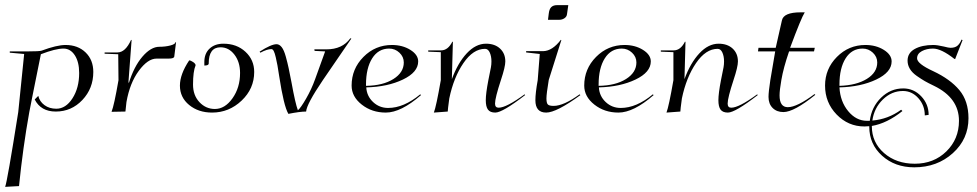

<svg xmlns="http://www.w3.org/2000/svg" viewBox="-35 -434 3803 747"><path d="M36 2 59 -224 3 -229V-234H71Q119 -234 127 -237Q186 -259 220 -259Q268 -259 298 -230Q328 -201 328 -154Q328 -90 285.5 -45Q243 0 182 0Q124 0 100 -47L114 -61Q119 -39 138 -25Q157 -11 184 -11Q221 -11 247 -51.5Q273 -92 273 -150Q273 -193 256 -219Q239 -245 212 -245Q181 -245 124 -223Q112 -166 93 -69L79 2Q54 141 39 290L-15 293Q-7 274 36 2Z M453 0 399 1Q409 -24 426 -122L425 -223L372 -225V-230H422Q453 -230 475 -279L477 -278L465 -118Q465 -117 465 -116Q465 -113 466 -110Q486 -175 519 -213.5Q552 -252 585 -252Q608 -252 627.5 -257Q647 -262 648 -270H650L643 -214Q642 -206 621 -206H574Q540 -206 505 -158.5Q470 -111 457 -37Q453 -3 453 0Z M726 -180Q716 -156 716 -105Q716 -63 741 -36.5Q766 -10 801 -10Q840 -10 869.5 -51.5Q899 -93 899 -150Q899 -193 877 -221.5Q855 -250 823 -250Q777 -250 777 -187Q777 -179 760 -179V-193Q760 -226 780.5 -245Q801 -264 834 -264Q886 -264 920 -232.5Q954 -201 954 -154Q954 -89 905 -42.5Q856 4 790 4Q737 4 701 -25.5Q665 -55 665 -101Q665 -145 701 -199Q707 -199 716.5 -192.5Q726 -186 726 -180Z M1332 -284 1221 -122Q1158 -29 1156 0Q1132 0 1087 9Q1069 -21 1051 -139Q1047 -166 1044.5 -179.5Q1042 -193 1038 -210.5Q1034 -228 1030 -235.5Q1026 -243 1021 -243Q1004 -243 978 -229L975 -233Q1020 -262 1041 -262Q1052 -262 1061 -250.5Q1070 -239 1077 -213.5Q1084 -188 1088 -169Q1092 -150 1099 -114Q1114 -31 1124 -5Q1135 -14 1156 -50.5Q1177 -87 1191 -126L1230 -234L1189 -236L1188 -242H1235Q1297 -242 1328 -285Z M1389 -100Q1455 -101 1495.5 -126.5Q1536 -152 1536 -191Q1536 -213 1519 -229Q1502 -245 1479 -245Q1437 -245 1413 -207Q1389 -169 1389 -105ZM1390 -94Q1392 -60 1416.5 -37Q1441 -14 1475 -14Q1536 -14 1600 -67L1603 -64Q1525 4 1466 4Q1412 4 1372.5 -27Q1333 -58 1333 -101Q1333 -166 1379 -212.5Q1425 -259 1490 -259Q1531 -259 1561.5 -240Q1592 -221 1592 -195Q1592 -153 1532.5 -124.5Q1473 -96 1390 -94Z M1707 0 1653 4Q1662 -19 1680 -122V-231L1631 -233V-238H1681Q1708 -238 1725 -272L1727 -271L1723 -126Q1746 -189 1781 -226.5Q1816 -264 1856 -264Q1890 -264 1910.5 -245Q1931 -226 1931 -195Q1931 -174 1914 -123Q1891 -53 1891 -31Q1891 -15 1905 -15Q1935 -15 2006 -67L2008 -64Q1920 4 1892 4Q1872 4 1863.5 -7.5Q1855 -19 1855 -44Q1855 -70 1865 -122L1875 -172Q1877 -183 1877 -195Q1877 -215 1870.5 -229.5Q1864 -244 1852 -244Q1806 -244 1768 -188.5Q1730 -133 1713 -51Q1707 -7 1707 0Z M2097 -357 2100 -381Q2102 -399 2110 -406.5Q2118 -414 2132 -414H2176L2171 -379Q2170 -369 2161 -363Q2152 -357 2141 -357ZM2057 -122 2065 -224 2012 -230V-235H2079Q2114 -236 2147 -279L2149 -278L2100 -123Q2091 -69 2091 -51Q2091 -33 2096.5 -27.5Q2102 -22 2119 -22Q2158 -22 2220 -67L2223 -64Q2130 4 2090 4Q2048 4 2048 -44Q2048 -72 2057 -122Z M2294 -100Q2360 -101 2400.5 -126.5Q2441 -152 2441 -191Q2441 -213 2424 -229Q2407 -245 2384 -245Q2342 -245 2318 -207Q2294 -169 2294 -105ZM2295 -94Q2297 -60 2321.5 -37Q2346 -14 2380 -14Q2441 -14 2505 -67L2508 -64Q2430 4 2371 4Q2317 4 2277.5 -27Q2238 -58 2238 -101Q2238 -166 2284 -212.5Q2330 -259 2395 -259Q2436 -259 2466.5 -240Q2497 -221 2497 -195Q2497 -153 2437.5 -124.5Q2378 -96 2295 -94Z M2612 0 2558 4Q2567 -19 2585 -122V-231L2536 -233V-238H2586Q2613 -238 2630 -272L2632 -271L2628 -126Q2651 -189 2686 -226.5Q2721 -264 2761 -264Q2795 -264 2815.5 -245Q2836 -226 2836 -195Q2836 -174 2819 -123Q2796 -53 2796 -31Q2796 -15 2810 -15Q2840 -15 2911 -67L2913 -64Q2825 4 2797 4Q2777 4 2768.5 -7.5Q2760 -19 2760 -44Q2760 -70 2770 -122L2780 -172Q2782 -183 2782 -195Q2782 -215 2775.5 -229.5Q2769 -244 2757 -244Q2711 -244 2673 -188.5Q2635 -133 2618 -51Q2612 -7 2612 0Z M2981 -234H2914L2916 -248H2983L3007 -354Q3013 -386 3080 -386H3094H3096Q3082 -364 3039 -248H3135L3132 -234H3035Q3013 -170 3005 -123Q2998 -83 2998 -63Q2998 -17 3030 -17Q3066 -17 3134 -68L3137 -65Q3054 2 3013 2Q2987 2 2971 -14Q2955 -30 2955 -57Q2955 -76 2962 -122Z M3471 -7 3476 -2Q3416 46 3357 56Q3357 56 3357 57Q3357 120 3404.5 161.5Q3452 203 3524 203Q3598 203 3647 155Q3696 107 3696 36Q3696 -53 3599 -100Q3576 -111 3563 -118.5Q3550 -126 3532 -138.5Q3514 -151 3505 -166Q3496 -181 3496 -198Q3496 -228 3524 -243.5Q3552 -259 3596 -259Q3611 -259 3637 -253Q3656 -248 3663 -248Q3681 -248 3690.5 -256.5Q3700 -265 3706 -280L3710 -278L3681 -204L3678 -205Q3627 -245 3595 -245Q3570 -245 3551.5 -235Q3533 -225 3533 -207Q3533 -186 3596 -157Q3662 -126 3697.5 -83.5Q3733 -41 3733 26Q3733 107 3672 162Q3611 217 3522 217Q3447 217 3397 172Q3347 127 3347 59Q3347 58 3347 57Q3337 58 3328 58Q3265 58 3220 11.5Q3175 -35 3175 -101Q3175 -166 3221 -212.5Q3267 -259 3332 -259Q3373 -259 3403.5 -240Q3434 -221 3434 -195Q3434 -153 3374 -124.5Q3314 -96 3231 -94Q3234 -39 3265 -1.5Q3296 36 3338 36Q3343 36 3349 36Q3356 -18 3393 -54Q3430 -90 3479 -90Q3520 -90 3549 -59.5Q3578 -29 3578 13L3563 15Q3563 -24 3538 -52Q3513 -80 3478 -80Q3434 -80 3400 -47Q3366 -14 3359 35Q3420 30 3471 -7ZM3231 -100Q3297 -102 3337.5 -127Q3378 -152 3378 -191Q3378 -213 3361 -229Q3344 -245 3321 -245Q3279 -245 3255 -207Q3231 -169 3231 -105Q3231 -102 3231 -100Z"/></svg>

Font: Kleymissky
Style: Regular
Weight: 500
Italic angle: -8°
Designer: gluk
Foundry: gluk
Version: Version 0.283